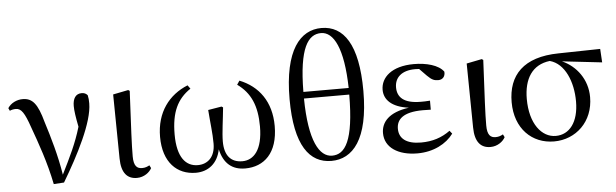

<svg xmlns="http://www.w3.org/2000/svg" viewBox="-51 -991 3806 1187"><g transform="rotate(-5 1852.5 -397.0)"><path d="M240 8 304 4C401 -158 502 -354 502 -470C502 -490 501 -504 497 -521C487 -532 477 -537 460 -537C424 -537 405 -509 405 -462C405 -433 411 -392 423 -332C393 -230 353 -150 301 -45C282 -165 248 -281 217 -379C186 -493 155 -532 94 -532C58 -532 21 -515 1 -484L9 -467C19 -472 32 -475 47 -475C80 -475 100 -445 131 -355C169 -250 212 -131 240 8Z M756 15C801 15 835 -13 848 -38L839 -56C826 -49 813 -43 793 -43C762 -43 741 -59 741 -120C741 -196 746 -284 758 -525L749 -531L654 -512L659 -114C660 -23 697 15 756 15Z M1122 15C1198 15 1258 -30 1275 -117C1295 -28 1347 15 1428 15C1545 15 1632 -63 1632 -231C1632 -382 1557 -482 1439 -529L1423 -505C1504 -447 1541 -366 1541 -236C1541 -91 1485 -31 1414 -31C1342 -31 1304 -77 1304 -163C1304 -218 1317 -298 1324 -373L1315 -379L1231 -365C1237 -281 1246 -221 1246 -155C1246 -72 1199 -31 1138 -31C1064 -31 1011 -89 1011 -232C1011 -371 1050 -450 1133 -506L1117 -528C1001 -481 920 -379 920 -225C920 -67 1005 15 1122 15Z M1963 15C2095 15 2197 -97 2197 -399C2197 -689 2109 -809 1972 -809C1841 -809 1738 -693 1738 -388C1738 -99 1828 15 1963 15ZM1970 -17C1891 -17 1830 -120 1827 -384H2108C2107 -95 2050 -17 1970 -17ZM1827 -425C1829 -700 1887 -778 1967 -778C2045 -778 2103 -672 2108 -425Z M2497 15C2597 15 2677 -28 2721 -88L2706 -107C2654 -69 2596 -50 2525 -50C2433 -50 2389 -87 2389 -147C2389 -203 2427 -248 2553 -248C2564 -248 2575 -248 2602 -247V-303C2578 -301 2562 -301 2545 -301C2439 -301 2400 -342 2400 -403C2400 -465 2445 -505 2527 -505L2552 -504L2596 -459C2625 -430 2640 -425 2665 -425C2691 -425 2709 -444 2706 -474C2675 -517 2599 -537 2522 -537C2383 -537 2316 -471 2316 -395C2316 -334 2362 -285 2468 -271C2343 -254 2295 -196 2295 -128C2295 -39 2377 15 2497 15Z M2950 15C2995 15 3029 -13 3042 -38L3033 -56C3020 -49 3007 -43 2987 -43C2956 -43 2935 -59 2935 -120C2935 -196 2940 -284 2952 -525L2943 -531L2848 -512L2853 -114C2854 -23 2891 15 2950 15Z M3345 15C3480 15 3590 -86 3590 -239C3590 -349 3524 -435 3436 -474L3683 -446L3678 -530L3419 -525C3201 -522 3104 -417 3104 -249C3104 -85 3208 15 3345 15ZM3361 -483C3454 -458 3501 -341 3501 -220C3501 -91 3443 -18 3358 -18C3271 -18 3199 -107 3199 -261C3199 -386 3251 -470 3361 -483Z"/></g></svg>

Font: Noto Serif HK Medium
Style: Regular
Weight: 500
Designer: Ryoko NISHIZUKA 西塚涼子 (kana & ideographs); Frank Grießhammer (Latin, Greek & Cyrillic); Wenlong ZHANG 张文龙 (bopomofo); San
Foundry: Adobe
Version: Version 2.001;hotconv 1.1.0;makeotfexe 2.6.0